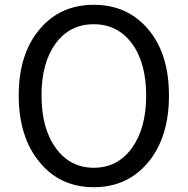

<svg xmlns="http://www.w3.org/2000/svg" viewBox="-20 -767 782 800"><path d="M146 -90Q58 -195 58 -369Q58 -543 146 -646Q231 -747 371 -747Q511 -747 597.5 -645Q684 -543 684 -369Q684 -195 597.5 -91Q511 13 371 13Q231 13 146 -90ZM212.5 -150Q272 -68 371 -68Q470 -68 529.5 -150Q589 -232 589 -369Q589 -506 529.5 -586Q470 -666 370.5 -666Q271 -666 212 -586Q153 -506 153 -369Q153 -232 212.5 -150Z"/></svg>

Font: Resource Han Rounded CN
Style: Regular
Weight: 400
Designer: Cyano Hao (round all glyphs); Ryoko NISHIZUKA  (kana, bopomofo & ideographs); Paul D. Hunt (Latin, Greek & Cyrillic); Sa
Foundry: Cyano Hao
Version: 0.990